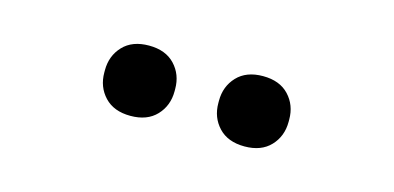

<svg xmlns="http://www.w3.org/2000/svg" viewBox="-30 -832 660 322"><g transform="rotate(15 300.0 -671.0)"><path d="M201 -610Q172 -610 156 -627Q140 -644 140 -669V-673Q140 -698 156 -715Q172 -732 201 -732Q230 -732 246 -715Q262 -698 262 -673V-669Q262 -644 246 -627Q230 -610 201 -610ZM399 -610Q370 -610 354 -627Q338 -644 338 -669V-673Q338 -698 354 -715Q370 -732 399 -732Q428 -732 444 -715Q460 -698 460 -673V-669Q460 -644 444 -627Q428 -610 399 -610Z"/></g></svg>

Font: IBM Plex Serif Medm
Style: Regular
Weight: 500
Designer: Mike Abbink, Paul van der Laan, Pieter van Rosmalen
Foundry: Bold Monday
Version: Version 3.001